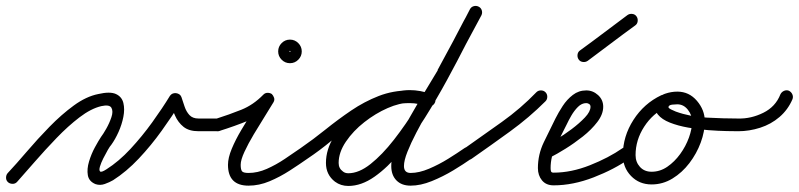

<svg xmlns="http://www.w3.org/2000/svg" viewBox="-32 -584 2642 635"><path d="M-5 19Q-12 13 -12 4Q-12 -5 -7 -11Q22 -42 57 -83Q92 -124 131.5 -164.5Q171 -205 212 -235Q253 -265 293 -273Q332 -282 351.5 -273Q371 -264 376 -243.5Q381 -223 376 -197.5Q371 -172 360 -147.5Q349 -123 336 -105Q332 -101 324.5 -88Q317 -75 309.5 -60Q302 -45 298.5 -33Q295 -21 299 -17Q303 -13 320 -24Q361 -50 399.5 -91.5Q438 -133 471.5 -179.5Q505 -226 530 -267Q537 -277 550 -276Q564 -274 568 -263Q573 -248 578.5 -231.5Q584 -215 594.5 -203.5Q605 -192 625 -192Q641 -192 656.5 -192Q672 -192 688 -192Q688 -192 688 -192Q688 -192 688 -192Q697 -192 703 -186Q709 -180 709 -171Q709 -162 703 -156Q697 -150 688 -150Q672 -150 656.5 -150Q641 -150 625 -150Q593 -150 575 -164.5Q557 -179 547 -201.5Q537 -224 528 -249Q526 -255 533 -257Q540 -259 548 -258Q557 -257 563 -253.5Q569 -250 566 -245Q538 -201 503 -152Q468 -103 427 -59.5Q386 -16 342 12Q330 19 314.5 24.5Q299 30 284 25Q262 16 258.5 -4.5Q255 -25 262.5 -50Q270 -75 282 -97Q294 -119 302 -131Q309 -140 319.5 -158.5Q330 -177 336.5 -196.5Q343 -216 336.5 -227.5Q330 -239 303 -233Q269 -225 231 -196Q193 -167 155 -127.5Q117 -88 83 -49Q49 -10 25 17Q19 24 10 24Q1 24 -5 19Z M694 -151Q686 -148 678.5 -152Q671 -156 668 -165Q665 -173 669 -180.5Q673 -188 682 -191Q726 -205 766 -221Q806 -237 839 -271Q845 -277 853 -277Q861 -277 867 -273Q872 -268 874.5 -260.5Q877 -253 872 -245Q862 -228 844 -199.5Q826 -171 807.5 -140Q789 -109 776.5 -82Q764 -55 764 -39Q764 -23 768.5 -17.5Q773 -12 790 -12Q820 -12 850.5 -25.5Q881 -39 910 -58.5Q939 -78 962 -94Q962 -94 962 -94Q962 -94 962 -94Q969 -99 977.5 -97.5Q986 -96 991 -89Q996 -82 994.5 -73.5Q993 -65 986 -60Q959 -41 926.5 -20Q894 1 859.5 15.5Q825 30 790 30Q722 30 722 -39Q722 -62 734.5 -92Q747 -122 766 -154Q785 -186 804 -215.5Q823 -245 836 -267Q841 -275 849 -274.5Q857 -274 864 -269Q870 -264 873 -256Q876 -248 869 -241Q833 -203 789 -185Q745 -167 694 -151Q694 -151 694 -151Q694 -151 694 -151ZM924 -414Q924 -415 926 -413Q928 -411 927 -411Q926 -411 928 -413Q930 -415 930 -414Q930 -413 928 -415Q926 -417 927 -417Q928 -417 926 -415Q924 -413 924 -414ZM888 -414Q888 -430 899.5 -441.5Q911 -453 927 -453Q943 -453 954.5 -441.5Q966 -430 966 -414Q966 -398 954.5 -386.5Q943 -375 927 -375Q911 -375 899.5 -386.5Q888 -398 888 -414Z M986 -60Q979 -55 970.5 -56.5Q962 -58 957 -65Q952 -72 953.5 -80.5Q955 -89 962 -94Q1004 -123 1045 -156Q1086 -189 1129.5 -218.5Q1173 -248 1220.5 -266.5Q1268 -285 1323 -285Q1341 -285 1358.5 -281.5Q1376 -278 1393 -273Q1402 -270 1406 -262.5Q1410 -255 1407 -247Q1404 -238 1396.5 -234Q1389 -230 1381 -233Q1367 -237 1352.5 -240Q1338 -243 1323 -243Q1272 -243 1227.5 -225Q1183 -207 1142.5 -178.5Q1102 -150 1063.5 -118Q1025 -86 986 -60Q986 -60 986 -60Q986 -60 986 -60ZM1394 -273Q1402 -270 1406 -262Q1410 -254 1407 -246Q1404 -238 1396 -234Q1388 -230 1380 -233Q1365 -239 1352 -241.5Q1339 -244 1323 -244Q1290 -244 1250 -226.5Q1210 -209 1173 -180Q1136 -151 1112 -115.5Q1088 -80 1088 -45Q1088 -27 1102 -17Q1109 -11 1120 -11Q1155 -11 1193.5 -41.5Q1232 -72 1271 -122Q1310 -172 1347 -232Q1384 -292 1417 -353.5Q1450 -415 1477 -467.5Q1504 -520 1523 -553Q1527 -561 1535.5 -563.5Q1544 -566 1551 -561Q1559 -557 1561.5 -548.5Q1564 -540 1559 -533Q1538 -495 1509.5 -439Q1481 -383 1446.5 -319.5Q1412 -256 1373 -194Q1334 -132 1292 -81Q1250 -30 1206.5 0.5Q1163 31 1120 31Q1095 31 1076 17Q1046 -6 1046 -45Q1046 -90 1073 -133Q1100 -176 1143 -210.5Q1186 -245 1233.5 -265.5Q1281 -286 1323 -286Q1358 -286 1394 -273Q1394 -273 1394 -273Q1394 -273 1394 -273ZM1522 -553Q1526 -561 1534.5 -563.5Q1543 -566 1551 -562Q1559 -558 1561.5 -549.5Q1564 -541 1560 -533Q1533 -483 1506 -432.5Q1479 -382 1452 -332Q1452 -332 1452 -332Q1452 -332 1452 -332Q1441 -312 1422.5 -281.5Q1404 -251 1383.5 -215.5Q1363 -180 1345 -145.5Q1327 -111 1315.5 -82Q1304 -53 1304 -35Q1304 -12 1326 -12Q1354 -12 1387 -26Q1420 -40 1450.5 -59Q1481 -78 1504 -94Q1511 -99 1519.5 -97.5Q1528 -96 1533 -89Q1538 -82 1536.5 -73.5Q1535 -65 1528 -60Q1501 -41 1467 -20.5Q1433 0 1396 15Q1359 30 1326 30Q1296 30 1279 12.5Q1262 -5 1262 -35Q1262 -65 1279 -106.5Q1296 -148 1322 -194Q1348 -240 1373.5 -281.5Q1399 -323 1416 -352Q1416 -352 1415 -352Q1415 -352 1415 -352Q1442 -402 1469 -452Q1496 -502 1522 -553Q1522 -553 1522 -553Q1522 -553 1522 -553Z M1499 -63Q1494 -71 1495.5 -79.5Q1497 -88 1504 -93Q1565 -136 1627.5 -180.5Q1690 -225 1742 -279Q1742 -279 1742 -279Q1742 -279 1742 -279Q1748 -285 1757 -285Q1766 -285 1772 -279Q1778 -273 1778 -264Q1778 -255 1772 -249Q1718 -195 1654.5 -149Q1591 -103 1528 -59Q1521 -54 1512.5 -55Q1504 -56 1499 -63Z M1789 -64Q1782 -59 1773.5 -62Q1765 -65 1761 -72Q1757 -80 1759.5 -88.5Q1762 -97 1770 -101Q1783 -108 1807.5 -122.5Q1832 -137 1858 -156.5Q1884 -176 1902.5 -195.5Q1921 -215 1921 -231Q1921 -237 1916.5 -240Q1912 -243 1907 -243Q1892 -243 1879.5 -230.5Q1867 -218 1857.5 -201.5Q1848 -185 1843 -174Q1843 -174 1843 -174Q1843 -174 1843 -174Q1826 -140 1807.5 -103.5Q1789 -67 1789 -28Q1789 -21 1790.5 -17Q1792 -13 1799 -13Q1857 -13 1919 -37.5Q1981 -62 2027 -94Q2027 -94 2027 -94Q2027 -94 2027 -94Q2034 -99 2042.5 -97.5Q2051 -96 2056 -89Q2061 -82 2059.5 -73.5Q2058 -65 2051 -60Q2000 -24 1931.5 2.5Q1863 29 1799 29Q1774 29 1760.5 12.5Q1747 -4 1747 -28Q1747 -73 1766.5 -113.5Q1786 -154 1805 -192Q1805 -192 1805 -192Q1805 -192 1805 -192Q1815 -212 1829 -233.5Q1843 -255 1862.5 -270Q1882 -285 1907 -285Q1929 -285 1946 -269.5Q1963 -254 1963 -231Q1963 -206 1943.5 -180.5Q1924 -155 1895.5 -132.5Q1867 -110 1838 -92Q1809 -74 1789 -64Q1789 -64 1789 -64Q1789 -64 1789 -64Z M1912 -383Q1905 -378 1896 -379Q1887 -380 1882 -387Q1877 -394 1878 -403Q1879 -412 1886 -417Q1926 -446 1965 -475.5Q2004 -505 2043 -534Q2043 -534 2043 -534Q2043 -534 2043 -534Q2050 -539 2059 -538Q2068 -537 2073 -530Q2078 -523 2077 -514Q2076 -505 2069 -500Q2029 -471 1990 -441.5Q1951 -412 1912 -383Q1912 -383 1912 -383Q1912 -383 1912 -383Z M2155 -269Q2162 -272 2170.5 -269Q2179 -266 2182 -258Q2186 -250 2183 -242Q2180 -234 2172 -230Q2127 -209 2098.5 -165Q2070 -121 2070 -71Q2070 -48 2084.5 -32Q2099 -16 2123 -16Q2151 -16 2175 -32.5Q2199 -49 2217.5 -74.5Q2236 -100 2246.5 -129Q2257 -158 2257 -183Q2257 -203 2243 -221Q2229 -239 2208 -239Q2203 -239 2192 -238Q2181 -237 2179 -231Q2179 -231 2179 -231Q2179 -231 2179 -231Q2177 -227 2188.5 -221.5Q2200 -216 2203 -215Q2250 -198 2305.5 -195Q2361 -192 2410 -192Q2410 -192 2410 -192Q2410 -192 2410 -192Q2419 -192 2425 -186Q2431 -180 2431 -171Q2431 -162 2425 -156Q2419 -150 2410 -150Q2398 -150 2371.5 -150.5Q2345 -151 2311.5 -153.5Q2278 -156 2244 -162Q2210 -168 2183.5 -178.5Q2157 -189 2144 -205Q2131 -221 2139 -245Q2139 -245 2139 -245Q2139 -245 2139 -245Q2147 -267 2167.5 -274Q2188 -281 2208 -281Q2247 -281 2273 -250.5Q2299 -220 2299 -183Q2299 -149 2285.5 -112.5Q2272 -76 2248 -44.5Q2224 -13 2192 6.5Q2160 26 2123 26Q2082 26 2055 -2Q2028 -30 2028 -71Q2028 -133 2063 -187.5Q2098 -242 2155 -269Q2155 -269 2155 -269Q2155 -269 2155 -269Z M2389 -171Q2389 -180 2395.5 -186Q2402 -192 2410 -192Q2452 -191 2492.5 -211Q2533 -231 2549 -272Q2549 -272 2549 -272Q2549 -272 2549 -272Q2553 -280 2561 -283.5Q2569 -287 2577 -284Q2585 -280 2588.5 -272Q2592 -264 2589 -256Q2574 -221 2546 -197Q2518 -173 2482 -161.5Q2446 -150 2410 -150Q2401 -150 2395 -156.5Q2389 -163 2389 -171Z"/></svg>

Font: FRB American Cursive Medium
Style: Italic
Weight: 500
Italic angle: -25°
Version: Version 2.0;Modular Font Editor K font №1